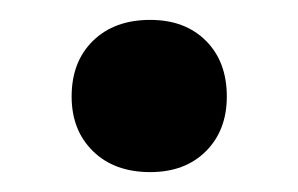

<svg xmlns="http://www.w3.org/2000/svg" viewBox="-20 -451 300 193"><path d="M131 -278Q95 -278 73.5 -299Q52 -320 52 -354Q52 -389 73.5 -410Q95 -431 131 -431Q166 -431 187 -410Q208 -389 208 -354Q208 -320 187 -299Q166 -278 131 -278Z"/></svg>

Font: Ysabeau
Style: Bold
Weight: 700
Designer: Christian Thalmann (Catharsis Fonts)
Version: Version 2.000;gftools[0.9.27.dev2+g8671c4b]